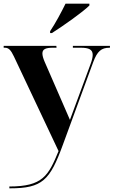

<svg xmlns="http://www.w3.org/2000/svg" viewBox="-20 -786 619 1046"><path d="M253 -616V-606H263C326 -646 432 -721 467 -756V-766H337C315 -721 282 -659 253 -616ZM31 230V240H34C211 240 252 196 322 4L488 -448C510 -507 532 -526 577 -526H579V-536H377V-526H419C465 -526 485 -516 485 -487C485 -474 481 -457 473 -436L388 -206C381 -186 371 -161 361 -133C351 -157 344 -173 321 -225L223 -450C215 -469 211 -483 211 -495C211 -518 229 -526 268 -526H288L287 -536H0V-526H6C27 -526 39 -514 56 -478L299 37C244 171 213 230 31 230Z"/></svg>

Font: Noto Serif Display
Style: Bold
Weight: 700
Designer: Monotype Design Team
Foundry: Monotype Imaging Inc.
Version: Version 2.009